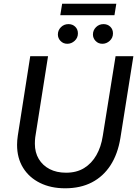

<svg xmlns="http://www.w3.org/2000/svg" viewBox="-20 -1003 741 1035"><path d="M331 12Q254 12 195.5 -17Q137 -46 104.5 -98.5Q72 -151 72 -222Q72 -234 73 -246.5Q74 -259 76 -272L143 -700H239L170 -263Q169 -255 168.5 -246Q168 -237 168 -228Q168 -181 189 -146Q210 -111 247.5 -91.5Q285 -72 336 -72Q393 -72 433.5 -97Q474 -122 499.5 -166.5Q525 -211 534 -270L603 -700H699L629 -259Q615 -173 576 -112.5Q537 -52 475.5 -20Q414 12 331 12ZM532 -767Q510 -767 495.5 -782Q481 -797 481 -817Q481 -840 497.5 -856.5Q514 -873 538 -873Q560 -873 574.5 -859Q589 -845 589 -823Q589 -799 571.5 -783Q554 -767 532 -767ZM343 -767Q321 -767 306.5 -782Q292 -797 292 -817Q292 -840 308.5 -856.5Q325 -873 349 -873Q371 -873 385.5 -859Q400 -845 400 -823Q400 -799 382.5 -783Q365 -767 343 -767ZM305 -921 315 -983H607L597 -921Z"/></svg>

Font: MuseoModerno
Style: Italic
Weight: 400
Italic angle: -9°
Designer: Pablo Cosgaya, Héctor Gatti, Marcela Romero, and the Authors of The MuseoModerno Project.
Foundry: Omnibus-Type Team
Version: Version 1.003